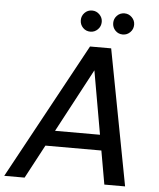

<svg xmlns="http://www.w3.org/2000/svg" viewBox="-76 -935 815 986"><g transform="rotate(5 331.5 -442.5)"><path d="M-17 0 364 -700H473L606 0H499L397 -580L88 0ZM127 -173 169 -253H503L517 -173ZM359 -776Q336 -776 320.5 -792Q305 -808 305 -831Q305 -853 320.5 -869Q336 -885 359 -885Q381 -885 397 -869Q413 -853 413 -831Q413 -808 397 -792Q381 -776 359 -776ZM526 -776Q503 -776 487.5 -792Q472 -808 472 -831Q472 -853 487.5 -869Q503 -885 526 -885Q548 -885 564 -869Q580 -853 580 -831Q580 -808 564 -792Q548 -776 526 -776Z"/></g></svg>

Font: DM Sans 10pt Medium
Style: Italic
Weight: 500
Italic angle: -10°
Version: Version 4.004;gftools[0.9.30]